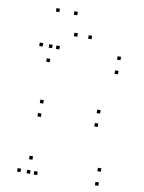

<svg xmlns="http://www.w3.org/2000/svg" viewBox="-102 -1020 824 1099"><g transform="rotate(10 310.0 -470.0)"><path d="M192.2 -720V-740H172.2V-720ZM95.3 -720V-740H75.3V-720ZM95.3 10V-10H75.3V10ZM192.2 10V-10H172.2V10ZM150.5 -71.8V-91.8H130.5V-71.8ZM150.5 10V-10H130.5V10ZM547.7 10V-10H527.7V10ZM547.7 -71.8V-91.8H527.7V-71.8ZM155.5 -399V-419H135.5V-399ZM155.5 -321.2V-341.2H135.5V-321.2ZM485.8 -321.2V-341.2H465.8V-321.2ZM485.8 -399V-419H465.8V-399ZM547.7 -720V-740H527.7V-720ZM150.5 -720V-740H130.5V-720ZM150.5 -638.2V-658.2H130.5V-638.2ZM547.7 -638.2V-658.2H527.7V-638.2ZM259.3 -930.5V-950.5H239.3V-930.5ZM155.2 -930.5V-950.5H135.2V-930.5ZM281 -809.8V-829.8H261V-809.8ZM363.8 -809.8V-829.8H343.8V-809.8Z"/></g></svg>

Font: Monaspace Neon Dots Var
Style: Regular
Weight: 400
Designer: Riley Cran and the Lettermatic Team
Version: Version 1.100 (Monaspace Neon Dots)